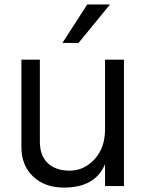

<svg xmlns="http://www.w3.org/2000/svg" viewBox="-20 -812 658 863"><path d="M76.2 -151.4V-543.9H159.2V-174.8Q159.2 -112.3 194.8 -78.6Q230.5 -44.9 293.9 -44.9Q357.4 -44.9 404.8 -96.2Q452.1 -147.5 452.1 -230.5V-543.9H537.1V24.4H452.1V-74.2Q408.2 31.2 267.6 31.2Q181.6 31.2 128.9 -18.6Q76.2 -68.4 76.2 -151.4ZM260.7 -619.1 372.1 -792H474.6L333 -619.1Z"/></svg>

Font: GenEi M Gothic v2 Regular
Style: Regular
Weight: 400
Version: Version 2.0